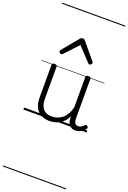

<svg xmlns="http://www.w3.org/2000/svg" viewBox="-292 -1177 1230 1843"><g transform="rotate(20 323.0 -255.0)"><path d="M270 18Q222 18 185 -1.5Q148 -21 127.5 -61.5Q107 -102 107 -166V-496Q107 -505 113 -509.5Q119 -514 132 -514Q146 -514 152.5 -509.5Q159 -505 159 -496V-171Q159 -127 171.5 -95.5Q184 -64 210 -47Q236 -30 277 -30Q306 -30 333 -39Q360 -48 383 -66.5Q406 -85 424 -115Q442 -145 452 -186V-496Q452 -506 458.5 -510.5Q465 -515 479 -515Q492 -515 498 -510.5Q504 -506 504 -496V-93Q504 -73 508.5 -58.5Q513 -44 523 -36.5Q533 -29 547 -29Q557 -29 567 -32.5Q577 -36 587 -43Q597 -50 607 -61Q613 -67 620 -66.5Q627 -66 633 -59Q638 -54 639.5 -47Q641 -40 636 -34Q625 -19 609 -7Q593 5 575 12Q557 19 537 19Q517 19 502 13Q487 7 476 -5Q465 -17 459 -35Q453 -53 452 -76V-97Q437 -63 415.5 -41Q394 -19 370 -6Q346 7 320.5 12.5Q295 18 270 18ZM158 -623Q150 -623 142.5 -631Q135 -639 135 -647Q135 -649 136 -652Q137 -655 140 -659L278 -825Q283 -831 288.5 -834Q294 -837 303 -837Q312 -837 317.5 -834Q323 -831 328 -825L466 -659Q470 -655 471 -652Q472 -649 472 -647Q472 -639 464 -631Q456 -623 448 -623Q443 -623 439.5 -625.5Q436 -628 432 -632L303 -769L175 -632Q171 -628 167 -625.5Q163 -623 158 -623ZM0 571H646V581H0ZM0 -20H646V0H0ZM0 -505H646V-500H0ZM0 -1091H646V-1081H0Z"/></g></svg>

Font: Playwrite PT Guides
Style: Regular
Weight: 400
Designer: Veronika Burian, José Scaglione
Foundry: TypeTogether
Version: Version 1.003